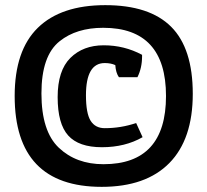

<svg xmlns="http://www.w3.org/2000/svg" viewBox="-20 -718 806 746"><path d="M532 -499Q532 -454 514 -418H442Q430 -435 428 -465Q411 -473 387 -473Q314 -473 314 -348Q314 -278 332 -249Q350 -220 387 -220Q450 -220 509 -240L534 -185Q466 -146 376 -146Q286 -146 245 -191.5Q204 -237 204 -340.5Q204 -444 253.5 -493Q303 -542 383 -542Q463 -542 532 -505Q532 -502 532 -499ZM37 -345Q37 -522 127 -610Q217 -698 389 -698Q561 -698 645 -614Q729 -530 729 -353.5Q729 -177 638 -84.5Q547 8 375 8Q37 8 37 -345ZM382 -80Q625 -80 625 -345Q625 -610 381 -610Q277 -610 212 -558Q141 -502 141 -355Q141 -208 208.5 -144Q276 -80 382 -80Z"/></svg>

Font: Patua One
Style: Regular
Weight: 400
Designer: luciano Vergara
Foundry: Luciano Vergara
Version: Version 1.002